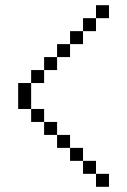

<svg xmlns="http://www.w3.org/2000/svg" viewBox="-20 -720 490 740"><path d="M100 -400H50V-300H100ZM100 -250H150V-300H100ZM100 -400H150V-450H100ZM150 -200H200V-250H150ZM150 -450H200V-500H150ZM200 -150H250V-200H200ZM200 -500H250V-550H200ZM250 -100H300V-150H250ZM250 -550H300V-600H250ZM300 -50H350V-100H300ZM300 -600H350V-650H300ZM350 0H400V-50H350ZM350 -650H400V-700H350Z"/></svg>

Font: LS-VG5000 Light
Style: Regular
Weight: 400
Designer: Justin Bihan, 2021
Foundry: Justin Bihan, 2021
Version: Version 1.000;Glyphs 3.1.2 (3151)